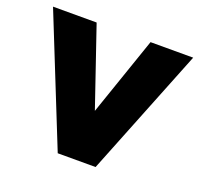

<svg xmlns="http://www.w3.org/2000/svg" viewBox="-105 -641 784 753"><g transform="rotate(20 286.5 -264.0)"><path d="M579 -531H401L288 -203L176 -531H-6L208 3H366Z"/></g></svg>

Font: Geom ExtraBold
Style: Bold
Weight: 800
Version: Version 1.102